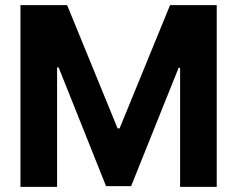

<svg xmlns="http://www.w3.org/2000/svg" viewBox="-20 -727 923 747"><path d="M241.2 -707 437.5 -227.5H445.3L641.6 -707H823.2V0H680.7V-462.9H674.8L490.2 -2.9H392.6L208 -464.8H202.1V0H59.6V-707Z"/></svg>

Font: WEMIX Pretendard
Style: Bold
Weight: 700
Designer: Base glyphs from Inter by Rasmus Andersson; Hangeul glyphs from Noto Sans CJK(Source Han Sans) by Jang Soo-young and Kan
Foundry: Kil Hyung-jin
Version: Version 1.000